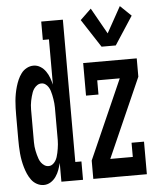

<svg xmlns="http://www.w3.org/2000/svg" viewBox="-55 -820 709 875"><g transform="rotate(-5 300.0 -383.0)"><path d="M110 8Q94 8 79 0Q64 -8 54 -21.5Q44 -35 37.5 -50Q31 -65 26.5 -80.5Q22 -96 19 -112Q16 -128 14.5 -144.5Q13 -161 12.5 -177.5Q12 -194 12 -210V-320Q12 -336 12.5 -352.5Q13 -369 14.5 -385.5Q16 -402 19 -418Q22 -434 26.5 -449.5Q31 -465 37.5 -480Q44 -495 54 -508.5Q64 -522 79 -530Q94 -538 110 -538Q127 -538 141.5 -529Q156 -520 166 -505.5Q176 -491 181.5 -475.5Q187 -460 191 -444V-651H163V-735H262V-84H290V0H191V-86Q187 -70 181.5 -54.5Q176 -39 166 -24.5Q156 -10 141.5 -1Q127 8 110 8ZM139 -76Q149 -76 157 -81.5Q165 -87 170.5 -95.5Q176 -104 179 -113.5Q182 -123 184 -132.5Q186 -142 187.5 -151.5Q189 -161 190 -171Q191 -181 191 -190.5Q191 -200 191 -210V-320Q191 -330 191 -339.5Q191 -349 190 -359Q189 -369 187.5 -378.5Q186 -388 184 -397.5Q182 -407 179 -416.5Q176 -426 170.5 -434.5Q165 -443 157 -448.5Q149 -454 139 -454Q129 -454 120.5 -448.5Q112 -443 106 -435Q100 -427 96.5 -417.5Q93 -408 90.5 -398.5Q88 -389 86 -379.5Q84 -370 83 -360Q82 -350 82 -340Q82 -330 82 -320V-210Q82 -200 82 -190Q82 -180 83 -170Q84 -160 86 -150.5Q88 -141 90.5 -131.5Q93 -122 96.5 -112.5Q100 -103 106 -95Q112 -87 120.5 -81.5Q129 -76 139 -76ZM427 -597 343 -726 393 -774 460 -655 526 -774 576 -726 492 -597ZM337 0V-84L497 -446H394V-381H337V-530H582V-446L422 -84H525V-149H582V0Z"/></g></svg>

Font: Iosevka Slab Medium Extended
Style: Regular
Weight: 500
Width: 7
Monospace: yes
Designer: Belleve Invis
Foundry: Belleve Invis
Version: Version 11.1.1; ttfautohint (v1.8.3)